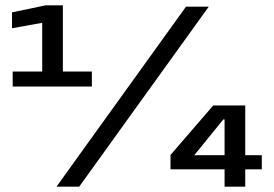

<svg xmlns="http://www.w3.org/2000/svg" viewBox="-20 -699 1025 719"><path d="M27.5 -375H324V-431.2H215.4V-679H150.8L25 -652.7V-593.2L138 -613.6V-431.2H27.5ZM191.5 0H276.6L761.7 -674H676.5ZM821 0H898.4V-65H960.4V-117.7H898.4V-304H778.5L618.5 -118.7V-65H821ZM707.4 -117.7 816.2 -251.6H821V-117.7Z"/></svg>

Font: Anybody Thin
Style: Regular
Weight: 100
Designer: Tyler Finck
Foundry: Etcetera Type Company
Version: Version 1.114;gftools[0.9.25]